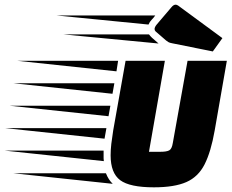

<svg xmlns="http://www.w3.org/2000/svg" viewBox="-242 -789 990 821"><path d="M416 12Q313 12 272 -18.5Q231 -49 231 -125Q231 -148 234 -174Q237 -200 242 -231L295 -529H463L395 -140H445Q470 -140 481.5 -146Q493 -152 497 -178L560 -529H728L676 -231Q660 -140 633 -86.5Q606 -33 555 -10.5Q504 12 416 12ZM256 -484 -168 -529H263ZM239 -388 -185 -433H247ZM222 -292 -202 -337H230ZM205 -196 -219 -241H213ZM202 -100 -222 -145H201V-125Q201 -118 201 -112Q201 -106 202 -100ZM240 -3 -184 -48H211Q222 -20 240 -3ZM668 -569 494 -604Q483 -606 478 -609Q473 -612 468 -616L423 -655Q419 -659 419 -665Q419 -673 428 -684L491 -758Q500 -769 509 -769Q514 -769 520 -765L709 -626ZM393 -684 -2 -723H422Q415 -713 406.5 -704.5Q398 -696 393 -684ZM436 -603 28 -642H395Q400 -635 408 -627.5Q416 -620 436 -603Z"/></svg>

Font: Faster One
Style: Regular
Weight: 400
Designer: Eduardo Rodriguez Tunni
Foundry: Eduardo Rodriguez Tunni
Version: Version 1.003; ttfautohint (v1.8.4.7-5d5b);gftools[0.9.23]